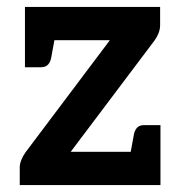

<svg xmlns="http://www.w3.org/2000/svg" viewBox="-20 -534 522 554"><path d="M37 0V-52Q37 -61 41.5 -72.5Q46 -84 54 -95L297 -418H52V-514H442V-462Q442 -449 437 -437Q432 -425 425 -416L184 -96H443V0ZM141 -440 128 -369Q126 -356 119 -348Q112 -340 98 -340H52V-418ZM353 -73 366 -144Q368 -157 375 -165Q382 -173 396 -173H443V-95Z"/></svg>

Font: Aleo
Style: Bold
Weight: 700
Designer: Alessio Laiso
Foundry: Alessio Laiso
Version: Version 2.001;gftools[0.9.29]